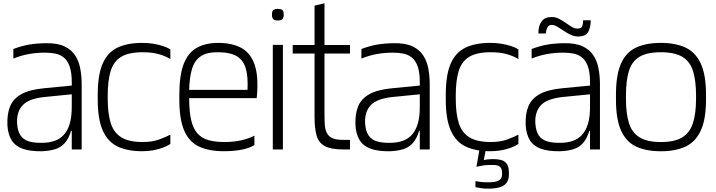

<svg xmlns="http://www.w3.org/2000/svg" viewBox="-20 -906 4339 1164"><path d="M415 0V-307Q415 -313 415 -328.1Q415 -343.2 415.1 -360.3Q415.2 -377.5 415.2 -390.6Q415.2 -403.7 415.2 -404.7Q415.2 -466.3 402.2 -503.1Q389.2 -539.8 366.2 -557.8Q343.2 -575.8 314 -581.3Q284.8 -586.8 252.5 -586.8Q201.7 -586.8 154.1 -578.2Q106.5 -569.5 61 -551V-609Q112.2 -628 156.1 -635.6Q200 -643.2 255 -644Q327.2 -645.7 371 -624.8Q414.8 -603.8 437.2 -567.7Q459.7 -531.5 467.4 -486.3Q475.2 -441.2 475.2 -394.3V0ZM231.5 11Q160.7 11.8 116.1 -4.7Q71.5 -21.3 49.8 -57Q28.2 -92.7 25 -146Q21.8 -214 41.1 -261Q60.3 -308 110 -335.4Q159.7 -362.8 247 -371L435 -389.3V-336.3L253.3 -318.3Q156 -308.8 117.9 -268.6Q79.8 -228.3 83.5 -158.7Q86.5 -111 104.8 -84.5Q123 -58 157.6 -48.2Q192.2 -38.5 242.2 -40.3Q280.5 -41.3 312 -52.4Q343.5 -63.5 366.4 -88.2Q389.3 -112.8 402.2 -154.3Q415 -195.8 415 -256.8L433 -113H411Q396 -64 371.4 -37.4Q346.8 -10.8 312.2 -0.8Q277.5 9.3 231.5 11Z M1012.8 -548Q986.2 -564.8 944.8 -577.1Q903.3 -589.3 845 -589.3Q760 -589.3 714.2 -561.2Q668.3 -533 650.7 -474.8Q633 -416.5 633 -325.7V-308.7Q633 -218.8 651.1 -160.5Q669.2 -102.2 715.4 -73.6Q761.7 -45 845 -45Q902.5 -45 944.3 -60.2Q986.2 -75.3 1012.8 -89.7V-33.2Q992.3 -19.7 965.2 -9.8Q938 0 907.2 5.4Q876.5 10.8 842 10.8Q754.3 10.8 694.2 -17.2Q634.2 -45.3 603.3 -113.8Q572.5 -182.3 572.5 -302.3V-332Q572.5 -452 602.5 -520.5Q632.5 -589 692.6 -617.5Q752.7 -646 842 -646Q876.5 -646 908.1 -641Q939.7 -636 966.4 -627.5Q993.2 -619 1012.8 -606.2Z M1337.7 10.8Q1247.5 10.8 1187.2 -17.2Q1126.8 -45.3 1097 -113.8Q1067.2 -182.3 1067.2 -302.3V-332Q1067.2 -450 1093.8 -518.4Q1120.3 -586.8 1173.8 -616.7Q1227.2 -646.5 1306.5 -646Q1387.7 -645.2 1442.5 -615.8Q1497.3 -586.3 1522.3 -517.8Q1547.3 -449.2 1538.2 -332L1536 -311.2H1126.7Q1127 -230.3 1138.9 -178.4Q1150.8 -126.5 1176.8 -97.3Q1202.7 -68.2 1243.2 -56.6Q1283.8 -45 1341.2 -45Q1396.5 -45 1443.5 -55.6Q1490.5 -66.2 1522.3 -83.7V-26.3Q1487 -5.5 1438.3 2.7Q1389.7 10.8 1337.7 10.8ZM1126.7 -361H1480.5Q1484.5 -438.5 1470.8 -488.5Q1457.2 -538.5 1418.3 -563.4Q1379.5 -588.3 1306.5 -589.3Q1236.2 -590.8 1198.1 -565.5Q1160 -540.2 1144.4 -489.2Q1128.8 -438.3 1126.7 -361Z M1633.8 0V-634H1695V0ZM1664.3 -781.8Q1654.2 -781.8 1645.9 -784.3Q1637.7 -786.8 1633.2 -794.4Q1628.7 -802 1628.7 -817.5Q1628.7 -840.8 1638.9 -846.7Q1649.2 -852.5 1664.4 -852.5Q1679.7 -852.5 1689.9 -846.7Q1700.2 -840.8 1700.2 -817.5Q1700.2 -802 1695.6 -794.4Q1691 -786.8 1682.7 -784.3Q1674.5 -781.8 1664.3 -781.8Z M2059.2 0Q1986.3 0 1949 -20.4Q1911.7 -40.8 1899.3 -84.4Q1887 -128 1887 -196.3V-414H1947.2V-216.2Q1947.2 -181 1948.9 -152.1Q1950.7 -123.2 1960.4 -102.1Q1970.2 -81 1992.4 -69.6Q2014.7 -58.2 2056.5 -58.2H2101.7V0ZM1754.5 -581.3V-633.3H2101.7V-581.3ZM1887 -275V-872L1947.2 -886V-275Z M2525 0V-307Q2525 -313 2525 -328.1Q2525 -343.2 2525.1 -360.3Q2525.2 -377.5 2525.2 -390.6Q2525.2 -403.7 2525.2 -404.7Q2525.2 -466.3 2512.2 -503.1Q2499.2 -539.8 2476.2 -557.8Q2453.2 -575.8 2424 -581.3Q2394.8 -586.8 2362.5 -586.8Q2311.7 -586.8 2264.1 -578.2Q2216.5 -569.5 2171 -551V-609Q2222.2 -628 2266.1 -635.6Q2310 -643.2 2365 -644Q2437.2 -645.7 2481 -624.8Q2524.8 -603.8 2547.2 -567.7Q2569.7 -531.5 2577.4 -486.3Q2585.2 -441.2 2585.2 -394.3V0ZM2341.5 11Q2270.7 11.8 2226.1 -4.7Q2181.5 -21.3 2159.8 -57Q2138.2 -92.7 2135 -146Q2131.8 -214 2151.1 -261Q2170.3 -308 2220 -335.4Q2269.7 -362.8 2357 -371L2545 -389.3V-336.3L2363.3 -318.3Q2266 -308.8 2227.9 -268.6Q2189.8 -228.3 2193.5 -158.7Q2196.5 -111 2214.8 -84.5Q2233 -58 2267.6 -48.2Q2302.2 -38.5 2352.2 -40.3Q2390.5 -41.3 2422 -52.4Q2453.5 -63.5 2476.4 -88.2Q2499.3 -112.8 2512.2 -154.3Q2525 -195.8 2525 -256.8L2543 -113H2521Q2506 -64 2481.4 -37.4Q2456.8 -10.8 2422.2 -0.8Q2387.5 9.3 2341.5 11Z M3122.8 -548Q3096.2 -564.8 3054.8 -577.1Q3013.3 -589.3 2955 -589.3Q2870 -589.3 2824.2 -561.2Q2778.3 -533 2760.7 -474.8Q2743 -416.5 2743 -325.7V-308.7Q2743 -218.8 2761.1 -160.5Q2779.2 -102.2 2825.4 -73.6Q2871.7 -45 2955 -45Q3012.5 -45 3054.3 -60.2Q3096.2 -75.3 3122.8 -89.7V-33.2Q3102.3 -19.7 3075.2 -9.8Q3048 0 3017.2 5.4Q2986.5 10.8 2952 10.8Q2864.3 10.8 2804.2 -17.2Q2744.2 -45.3 2713.3 -113.8Q2682.5 -182.3 2682.5 -302.3V-332Q2682.5 -452 2712.5 -520.5Q2742.5 -589 2802.6 -617.5Q2862.7 -646 2952 -646Q2986.5 -646 3018.1 -641Q3049.7 -636 3076.4 -627.5Q3103.2 -619 3122.8 -606.2ZM2939 237.7Q2918.2 237.7 2900.6 235.4Q2883 233.2 2862.3 228.7V192.2Q2880.8 195.5 2896.7 197.3Q2912.5 199.2 2939.8 199.2Q2982.3 199.2 2999.7 190.3Q3017 181.5 3020.5 169.8Q3024 158 3024 149.8V145.7Q3024 118.3 3012.7 106.2Q3001.3 94.2 2968.8 94.2H2951Q2929.2 94.2 2911.8 96.7Q2894.5 99.2 2868.5 105L2887.5 -3.7H2926.2L2913 64.7Q2924.3 61.5 2938.1 60.1Q2951.8 58.7 2963.8 58.7H2974.7Q2998.7 58.7 3019.4 64.4Q3040.2 70.2 3052.8 88Q3065.3 105.8 3065.3 142.2V150.8Q3065.3 183.5 3050.8 202.8Q3036.2 222 3007.5 229.8Q2978.8 237.7 2939 237.7Z M3557 0V-307Q3557 -313 3557 -328.1Q3557 -343.2 3557.1 -360.3Q3557.2 -377.5 3557.2 -390.6Q3557.2 -403.7 3557.2 -404.7Q3557.2 -466.3 3544.2 -503.1Q3531.2 -539.8 3508.2 -557.8Q3485.2 -575.8 3456 -581.3Q3426.8 -586.8 3394.5 -586.8Q3343.7 -586.8 3296.1 -578.2Q3248.5 -569.5 3203 -551V-609Q3254.2 -628 3298.1 -635.6Q3342 -643.2 3397 -644Q3469.2 -645.7 3513 -624.8Q3556.8 -603.8 3579.2 -567.7Q3601.7 -531.5 3609.4 -486.3Q3617.2 -441.2 3617.2 -394.3V0ZM3373.5 11Q3302.7 11.8 3258.1 -4.7Q3213.5 -21.3 3191.8 -57Q3170.2 -92.7 3167 -146Q3163.8 -214 3183.1 -261Q3202.3 -308 3252 -335.4Q3301.7 -362.8 3389 -371L3577 -389.3V-336.3L3395.3 -318.3Q3298 -308.8 3259.9 -268.6Q3221.8 -228.3 3225.5 -158.7Q3228.5 -111 3246.8 -84.5Q3265 -58 3299.6 -48.2Q3334.2 -38.5 3384.2 -40.3Q3422.5 -41.3 3454 -52.4Q3485.5 -63.5 3508.4 -88.2Q3531.3 -112.8 3544.2 -154.3Q3557 -195.8 3557 -256.8L3575 -113H3553Q3538 -64 3513.4 -37.4Q3488.8 -10.8 3454.2 -0.8Q3419.5 9.3 3373.5 11ZM3484.8 -684.8Q3460.5 -684.8 3438.4 -695.7Q3416.3 -706.5 3396.8 -719.8Q3377.2 -733 3359.2 -743.9Q3341.2 -754.8 3325 -755Q3305.8 -755.3 3297.8 -738.2Q3289.7 -721.2 3289.7 -703.3H3244Q3243.5 -748.2 3263.1 -775.6Q3282.7 -803 3323.5 -803Q3348 -803 3369 -792.1Q3390 -781.2 3409.1 -767.5Q3428.2 -753.8 3445.5 -743.3Q3462.8 -732.8 3479.8 -732.8Q3504.7 -732.8 3510 -746.8Q3515.3 -760.8 3515.3 -783.2H3561.2Q3561.2 -740.8 3546 -712.8Q3530.8 -684.8 3484.8 -684.8Z M3986.8 11Q3898.3 11 3837.6 -17Q3776.8 -45 3745.6 -113.5Q3714.3 -182 3714.3 -302V-332Q3714.3 -452 3744.8 -520.5Q3775.2 -589 3835.9 -617.5Q3896.7 -646 3986.8 -646Q4074.5 -646 4135.2 -618Q4196 -590 4228.1 -521.5Q4260.2 -453 4260.2 -332V-302Q4260.2 -182 4228.1 -113.5Q4196 -45 4135.2 -17Q4074.5 11 3986.8 11ZM3986.9 -44.8Q4070 -44.8 4116.3 -73.4Q4162.7 -102 4181.2 -160.3Q4199.8 -218.6 4199.8 -308.5V-325.7Q4199.8 -416.5 4181.7 -474.7Q4163.6 -533 4117.3 -561.2Q4071 -589.3 3986.9 -589.3Q3901.8 -589.3 3856 -561.2Q3810.2 -533 3792.5 -474.7Q3774.8 -416.4 3774.8 -325.7V-308.5Q3774.8 -218.7 3792.9 -160.3Q3811 -102 3857.4 -73.4Q3903.7 -44.8 3986.9 -44.8Z"/></svg>

Font: Matangi Light
Style: Regular
Weight: 300
Designer: Prashant Pant
Foundry: The Graphic Ant
Version: Version 3.002